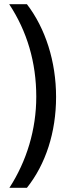

<svg xmlns="http://www.w3.org/2000/svg" viewBox="-20 -743 337 921"><path d="M249 -278C249 -448 198 -607 109 -723H24C110 -593 154 -443 154 -279C154 -122 108 30 25 158H109C199 45 249 -108 249 -278Z"/></svg>

Font: Noto Sans Hebrew ExtraCondensed Medium
Style: Regular
Weight: 500
Width: 2
Designer: Monotype Design Team
Foundry: Monotype Imaging Inc.
Version: Version 2.004